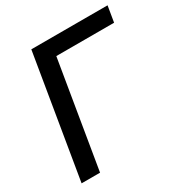

<svg xmlns="http://www.w3.org/2000/svg" viewBox="-168 -858 946 989"><g transform="rotate(-30 304.5 -363.5)"><path d="M608.7 -727.3 593 -632.8H249.3L144.2 0H34.4L155.2 -727.3Z"/></g></svg>

Font: Karasuma Gothic
Style: Medium Italic
Weight: 500
Italic angle: 9.39998°
Designer: Rasmus Andersson / Ryoko Nishizuka
Foundry: Genbu
Version: Version 1.00